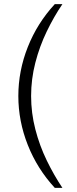

<svg xmlns="http://www.w3.org/2000/svg" viewBox="-20 -755 373 932"><path d="M246 157Q161 65 115 -51Q69 -167 69 -289Q69 -411 115 -527Q161 -643 246 -735H283Q242 -675 207 -602.5Q172 -530 151.5 -450.5Q131 -371 131 -289Q131 -207 151.5 -127.5Q172 -48 207 24Q242 96 283 157Z"/></svg>

Font: Archivo SemiCondensed ExtraLight
Style: Regular
Weight: 250
Width: 4
Designer: Hector Gatti
Foundry: Omnibus-Type
Version: Version 2.001